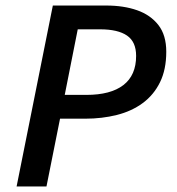

<svg xmlns="http://www.w3.org/2000/svg" viewBox="-20 -674 640 694"><path d="M40 0 171 -654H364Q427 -654 475.5 -637Q524 -620 552.5 -583.5Q581 -547 581 -487Q581 -423 558.5 -377Q536 -331 496 -301.5Q456 -272 402.5 -258.5Q349 -245 288 -245H197L148 0ZM214 -331H292Q380 -331 426 -366.5Q472 -402 472 -472Q472 -523 439 -545.5Q406 -568 342 -568H261Z"/></svg>

Font: Source Code Pro ExtraLight SemiBold
Style: Italic
Weight: 600
Italic angle: -11°
Monospace: yes
Version: Version 1.016;hotconv 1.0.116;makeotfexe 2.5.65601